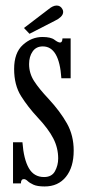

<svg xmlns="http://www.w3.org/2000/svg" viewBox="-20 -662 312 693"><path d="M141 11Q114.5 11 100.5 4.5Q86.5 -2 79.5 -8.8Q72.5 -15.5 66 -15.5Q55.5 -15.5 55.5 0H27V-148.5H61Q65.5 -87.5 84 -55.2Q102.5 -23 139 -23Q167 -23 178.5 -44.2Q190 -65.5 190 -90Q190 -128 172.5 -162.2Q155 -196.5 116 -238Q81 -275.5 56 -315.2Q31 -355 31 -413Q31 -471.5 62.5 -500Q94 -528.5 133 -528.5Q163.5 -528.5 176.5 -518.5Q189.5 -508.5 197 -508.5Q205 -508.5 205.5 -523.5H235V-379.5H201.5Q194 -494.5 134.5 -494.5Q110.5 -494.5 97.8 -476.2Q85 -458 85 -430.5Q85 -397.5 103 -369.5Q121 -341.5 155.5 -305Q197.5 -259.5 221.8 -216.2Q246 -173 246 -118.5Q246 -58.5 218 -23.8Q190 11 141 11ZM86.5 -540 66.5 -561 155 -628.5Q171 -642 184.5 -642Q198 -642 205 -629.5Q208 -624.5 208 -619Q208 -609.5 199.5 -601.2Q191 -593 179 -587.5Z"/></svg>

Font: Imbue 10pt
Style: Regular
Weight: 400
Designer: Tyler Finck
Foundry: Etcetera Type Company
Version: Version 1.102; ttfautohint (v1.8.3)